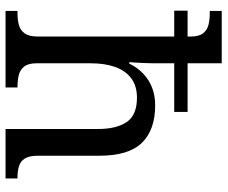

<svg xmlns="http://www.w3.org/2000/svg" viewBox="-82 -718 800 675"><g transform="rotate(90 317.5 -380.0)"><path d="M18 0V-42H26Q49 -42 67.5 -47Q86 -52 97 -67.5Q108 -83 108 -114V-593H17V-640H108V-650Q108 -680 96.5 -694.5Q85 -709 66.5 -713.5Q48 -718 26 -718H18V-760H202V-640H373V-593H202V-520Q202 -502 201 -482.5Q200 -463 199 -449L198 -435H203Q218 -465 239.5 -485Q261 -505 288.5 -515.5Q316 -526 350 -526Q436 -526 481.5 -479.5Q527 -433 527 -330V-114Q527 -83 537 -67.5Q547 -52 564.5 -47Q582 -42 604 -42H607V0H433V-325Q433 -390 408.5 -426Q384 -462 323 -462Q282 -462 255 -442Q228 -422 215 -385.5Q202 -349 202 -300V-109Q202 -80 213.5 -65.5Q225 -51 243.5 -46.5Q262 -42 284 -42H287V0Z"/></g></svg>

Font: Noto Serif Georgian
Style: Regular
Weight: 400
Designer: Monotype Design Team, Akaki Razmadze
Foundry: Google LLC
Version: Version 2.002